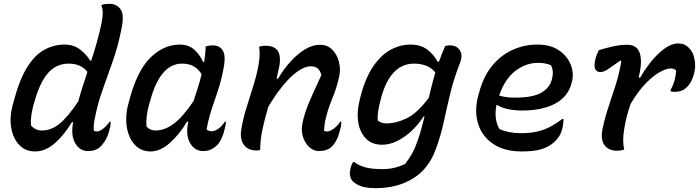

<svg xmlns="http://www.w3.org/2000/svg" viewBox="-20 -777 3640 999"><path d="M316 -545Q365 -545 398.5 -518Q432 -491 449 -462H455Q470 -508 483.5 -555.5Q497 -603 508 -655Q514 -684 514.5 -707.5Q515 -731 507 -750Q518 -755 528 -756Q538 -757 551 -757Q588 -757 608 -727.5Q628 -698 611 -622Q594 -536 566.5 -458Q539 -380 512.5 -305.5Q486 -231 472 -154Q466 -124 468 -98Q473 -93 482 -93Q499 -93 518 -108.5Q537 -124 550 -144H556Q556 -134 554.5 -123.5Q553 -113 548 -96Q542 -72 532.5 -54.5Q523 -37 511 -23Q497 -6 479 1.5Q461 9 438 9Q395 9 371.5 -31.5Q348 -72 360 -138L361 -141H354Q315 -76 266 -32.5Q217 11 163 11Q113 11 81 -22Q49 -55 39 -108.5Q29 -162 44 -223L50 -245Q79 -357 118.5 -422.5Q158 -488 208 -516.5Q258 -545 316 -545ZM141 -125Q163 -98 198 -98Q246 -98 289 -132.5Q332 -167 387 -249Q398 -290 410.5 -328Q423 -366 435 -403Q401 -446 338 -446Q273 -446 230 -397Q187 -348 159 -247L154 -230Q147 -204 143 -176.5Q139 -149 141 -125Z M915 -545Q962 -545 991.5 -518Q1021 -491 1037 -454H1042Q1050 -504 1050 -535Q1067 -541 1087 -541Q1125 -541 1141 -511Q1157 -481 1140 -405Q1129 -350 1112 -300.5Q1095 -251 1079.5 -203Q1064 -155 1055 -104Q1064 -94 1081 -94Q1098 -94 1117 -108Q1136 -122 1150 -144H1156Q1155 -135 1153.5 -125.5Q1152 -116 1148 -102Q1136 -51 1112 -24Q1096 -8 1078.5 0.5Q1061 9 1037 9Q994 9 970 -31Q946 -71 958 -135Q959 -140 960 -144H953Q914 -78 864 -33.5Q814 11 764 11Q724 11 696.5 -10Q669 -31 654 -66Q639 -101 637 -142.5Q635 -184 645 -226L651 -248Q691 -406 761 -475.5Q831 -545 915 -545ZM742 -119Q760 -98 789 -98Q837 -98 884 -133Q931 -168 987 -251Q998 -285 1009 -319Q1020 -353 1029 -391Q1012 -418 987.5 -432Q963 -446 927 -446Q813 -446 761 -251L756 -234Q747 -202 743.5 -173.5Q740 -145 742 -119Z M1328 -534Q1336 -536 1343.5 -537.5Q1351 -539 1361 -539Q1412 -539 1428.5 -507Q1445 -475 1428 -408Q1424 -389 1419 -368H1427Q1455 -416 1491 -456Q1527 -496 1566.5 -520Q1606 -544 1644 -544Q1685 -544 1710 -517.5Q1735 -491 1744 -453Q1753 -415 1745 -380Q1732 -319 1708.5 -263.5Q1685 -208 1671 -144Q1669 -130 1667.5 -118.5Q1666 -107 1666 -96Q1674 -93 1682 -93Q1697 -93 1717 -108Q1737 -123 1750 -144H1756Q1756 -134 1754.5 -123.5Q1753 -113 1748 -96Q1742 -71 1734 -54.5Q1726 -38 1717 -26Q1704 -9 1685.5 0Q1667 9 1638 9Q1613 9 1591 -10Q1569 -29 1557.5 -61.5Q1546 -94 1553 -132Q1564 -189 1590.5 -250Q1617 -311 1652 -386Q1642 -432 1598 -432Q1565 -432 1527 -404.5Q1489 -377 1450 -329Q1411 -281 1376 -221Q1359 -164 1346.5 -108.5Q1334 -53 1334 3Q1325 6 1316 6Q1280 6 1261 -10.5Q1242 -27 1236.5 -50Q1231 -73 1234 -93Q1242 -149 1259.5 -207Q1277 -265 1296 -324Q1315 -383 1325 -438Q1335 -496 1328 -534Z M2116 -545Q2168 -545 2202.5 -519.5Q2237 -494 2257 -456H2264Q2271 -476 2279 -496.5Q2287 -517 2296 -537Q2301 -539 2307.5 -540Q2314 -541 2321 -541Q2356 -541 2372.5 -515.5Q2389 -490 2374 -451Q2342 -370 2323.5 -293.5Q2305 -217 2289 -143Q2273 -69 2246 3Q2209 103 2127.5 152.5Q2046 202 1936 202Q1882 202 1853.5 190Q1825 178 1812 162Q1794 138 1804 97Q1809 79 1817 66H1823Q1848 85 1882 94Q1916 103 1971 103Q2033 103 2088 76Q2110 47 2125 20Q2140 -7 2153 -45Q2164 -76 2172.5 -107.5Q2181 -139 2189 -171H2184Q2141 -105 2082.5 -64.5Q2024 -24 1968 -24Q1914 -24 1883 -57Q1852 -90 1844 -140.5Q1836 -191 1849 -245L1854 -268Q1879 -367 1919.5 -428Q1960 -489 2010.5 -517Q2061 -545 2116 -545ZM1945 -151Q1962 -135 1991 -135Q2042 -135 2097 -162Q2152 -189 2211 -268Q2218 -299 2226.5 -332Q2235 -365 2245 -400Q2226 -424 2197.5 -435Q2169 -446 2135 -446Q2011 -446 1963 -268L1959 -251Q1951 -222 1947.5 -198Q1944 -174 1945 -151Z M2776 -545Q2845 -545 2888.5 -515Q2932 -485 2949.5 -440.5Q2967 -396 2956 -353L2954 -345Q2936 -274 2869 -238Q2802 -202 2698 -202Q2653 -202 2619.5 -210Q2586 -218 2569 -230H2563Q2556 -195 2560 -162.5Q2564 -130 2579 -105Q2628 -84 2690 -84Q2739 -84 2775.5 -92.5Q2812 -101 2843 -117.5Q2874 -134 2906 -158H2912Q2912 -145 2910.5 -134Q2909 -123 2907 -112Q2900 -84 2889 -67Q2878 -50 2862 -36Q2834 -12 2796 -0.5Q2758 11 2695 11Q2605 11 2547 -27.5Q2489 -66 2468 -132Q2447 -198 2468 -279L2472 -292Q2494 -378 2540 -434Q2586 -490 2647 -517.5Q2708 -545 2776 -545ZM2779 -450Q2717 -450 2662 -408.5Q2607 -367 2577 -280Q2611 -269 2659 -269Q2752 -269 2796 -294.5Q2840 -320 2851 -362Q2858 -389 2856 -407Q2854 -425 2846 -438Q2831 -444 2815.5 -447Q2800 -450 2779 -450Z M3096 -516Q3131 -527 3169 -535.5Q3207 -544 3244 -544Q3296 -544 3309.5 -498.5Q3323 -453 3303 -375L3310 -372Q3357 -453 3410.5 -502Q3464 -551 3508 -551Q3526 -551 3539.5 -545.5Q3553 -540 3563 -529Q3583 -510 3590 -484.5Q3597 -459 3597 -437.5Q3597 -416 3594 -407L3590 -390Q3587 -377 3577 -355.5Q3567 -334 3546 -316.5Q3525 -299 3489 -299Q3481 -299 3469 -302V-308Q3483 -334 3489.5 -357.5Q3496 -381 3498 -409Q3489 -421 3470 -421Q3449 -421 3415 -403Q3381 -385 3341 -344.5Q3301 -304 3261 -236Q3250 -205 3241.5 -172.5Q3233 -140 3227 -101Q3222 -67 3222.5 -43.5Q3223 -20 3228 1Q3212 7 3188 7Q3146 7 3124.5 -23Q3103 -53 3116 -111Q3128 -167 3146.5 -222Q3165 -277 3183.5 -335.5Q3202 -394 3213 -458L3208 -462Q3165 -432 3143.5 -417Q3122 -402 3103 -402Q3084 -402 3076.5 -419Q3069 -436 3079 -473Q3083 -491 3096 -516Z"/></svg>

Font: Recursive Mn Csl St Med
Style: Italic
Weight: 500
Italic angle: -15°
Monospace: yes
Version: Version 1.079;hotconv 1.0.112;makeotfexe 2.5.65598; ttfautoh